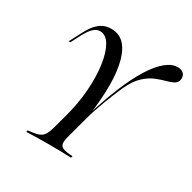

<svg xmlns="http://www.w3.org/2000/svg" viewBox="-134 -715 847 848"><g transform="rotate(30 289.5 -291.0)"><path d="M102.4 0 104.8 -8.9Q138.7 -12.1 156.5 -18.1Q174.2 -24.2 183.1 -38.3Q191.9 -52.4 199.2 -79L218.5 -150Q238.7 -223.4 244 -294.4Q249.2 -365.3 241.1 -422.6Q233.1 -479.8 213.3 -514.1Q193.5 -548.4 162.9 -548.4Q147.6 -548.4 132.7 -536.3Q117.7 -524.2 100 -491.9L73.4 -440.3H64.5L95.2 -499.2Q104.8 -518.5 118.5 -537.5Q132.3 -556.5 152.4 -569.4Q172.6 -582.3 201.6 -582.3Q276.6 -582.3 304 -484.3Q331.5 -386.3 306.5 -203.2L300.8 -199.2Q329 -291.9 358.5 -363.3Q387.9 -434.7 418.5 -483.5Q449.2 -532.3 479.8 -557.3Q510.5 -582.3 539.5 -582.3Q558.1 -582.3 568.5 -573Q579 -563.7 579 -548.4Q579 -528.2 564.9 -519.4Q550.8 -510.5 527.8 -504.4Q504.8 -498.4 477.4 -487.5Q450 -476.6 423.8 -452.4Q397.6 -428.2 376.6 -383.9Q364.5 -357.3 351.2 -324.2Q337.9 -291.1 326.2 -258.1Q314.5 -225 306.5 -198.4L274.2 -79Q266.1 -51.6 268.1 -36.7Q270.2 -21.8 285.5 -16.1Q300.8 -10.5 333.1 -8.9L330.6 0Q311.3 -0.8 283.5 -1.6Q255.6 -2.4 218.5 -2.4Q180.6 -2.4 149.6 -1.6Q118.5 -0.8 102.4 0Z"/></g></svg>

Font: Playfair 144pt Light
Style: Italic
Weight: 300
Italic angle: -15.6°
Designer: Claus Eggers Sørensen
Foundry: Claus Eggers Sørensen
Version: Version 2.001;gftools[0.9.30]